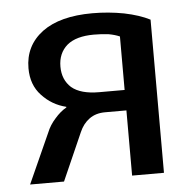

<svg xmlns="http://www.w3.org/2000/svg" viewBox="-45 -594 635 639"><g transform="rotate(-5 273.0 -275.0)"><path d="M477.5 0Q477.5 -127.9 477.5 -511.7Q443.4 -529.3 391.6 -540Q339.8 -549.8 286.1 -549.8Q177.7 -549.8 118.2 -505.9Q58.6 -460.9 58.6 -385.7Q58.6 -330.1 91.8 -294.9Q125 -258.8 172.9 -247.1Q172.9 -246.1 172.9 -245.1Q152.3 -233.4 133.8 -211.9Q115.2 -191.4 105.5 -167Q80.1 -111.3 30.3 0Q58.6 0 143.6 0Q161.1 -40 213.9 -159.2Q225.6 -186.5 247.1 -202.1Q268.6 -217.8 299.8 -217.8Q323.2 -217.8 371.1 -217.8Q371.1 -163.1 371.1 0Q397.5 0 477.5 0ZM371.1 -286.1Q349.6 -286.1 286.1 -286.1Q224.6 -286.1 194.3 -311.5Q165 -337.9 165 -381.8Q165 -426.8 195.3 -453.1Q225.6 -478.5 285.2 -478.5Q311.5 -478.5 334 -475.6Q355.5 -471.7 371.1 -464.8Q371.1 -405.3 371.1 -286.1Z"/></g></svg>

Font: DaxlinePro-Medium
Style: Medium
Weight: 400
Designer: Hans Reichel
Version: Version 7.502; 2006